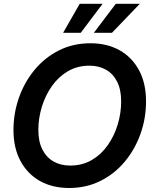

<svg xmlns="http://www.w3.org/2000/svg" viewBox="-20 -963 793 995"><path d="M338.4 11.2Q251.5 11.2 186.8 -25.1Q122.1 -61.5 85.9 -129.2Q49.8 -196.8 49.8 -289.1Q49.8 -376.5 78.4 -457.3Q106.9 -538.1 159.7 -601.6Q212.4 -665 285.6 -701.9Q358.9 -738.8 448.7 -738.8Q535.2 -738.8 599.9 -702.4Q664.6 -666 700.7 -598.6Q736.8 -531.2 736.8 -438Q736.8 -349.6 708 -269Q679.2 -188.5 626.5 -125.2Q573.7 -62 500.5 -25.4Q427.2 11.2 338.4 11.2ZM343.8 -105Q406.2 -105 455.3 -133.5Q504.4 -162.1 538.3 -210.4Q572.3 -258.8 590.1 -317.9Q607.9 -377 607.9 -437.5Q607.9 -498 587.2 -539.3Q566.4 -580.6 529.5 -601.6Q492.7 -622.6 443.4 -622.6Q380.9 -622.6 331.8 -593.8Q282.7 -564.9 248.8 -516.6Q214.8 -468.3 196.8 -409.2Q178.7 -350.1 178.7 -289.6Q178.7 -229.5 199.5 -188.5Q220.2 -147.5 257.3 -126.2Q294.4 -105 343.8 -105ZM398.4 -793H307.1L393.1 -943.4H511.7ZM560.1 -793H466.3L580.1 -943.4H704.6Z"/></svg>

Font: Inter 28pt SemiBold
Style: Italic
Weight: 600
Italic angle: -9.3988°
Designer: Rasmus Andersson
Foundry: rsms
Version: Version 4.001;git-66647c0bb